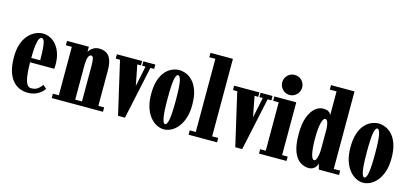

<svg xmlns="http://www.w3.org/2000/svg" viewBox="-64 -1220 3643 1699"><g transform="rotate(15 1758.0 -371.0)"><path d="M226.5 10Q185.5 10 149.5 -5.5Q113.5 -21 86.2 -53.8Q59 -86.5 43.5 -138.5Q28 -190.5 28 -263.5Q28 -337.5 46.8 -388.8Q65.5 -440 95.5 -471.5Q125.5 -503 159.2 -517.2Q193 -531.5 223 -531.5Q259 -531.5 291.2 -515.5Q323.5 -499.5 348.2 -469.2Q373 -439 387.2 -395.5Q401.5 -352 401.5 -296.5Q401.5 -286.5 401.2 -276.5Q401 -266.5 400 -256H171V-296H260Q260 -377 255.2 -418.8Q250.5 -460.5 242.2 -475.5Q234 -490.5 223 -490.5Q211.5 -490.5 201.2 -474.8Q191 -459 184.5 -413.5Q178 -368 178 -278Q178 -210 182 -163.5Q186 -117 194.5 -89Q203 -61 215.8 -48.8Q228.5 -36.5 246.5 -36.5Q285 -36.5 308.5 -55.2Q332 -74 342.5 -93.5L375.5 -67Q362.5 -39.5 321.8 -14.8Q281 10 226.5 10Z M445 0V-40H499.5V-483.5H445V-523.5H645V-475.5Q646 -479.5 656.5 -493.2Q667 -507 687.8 -519.2Q708.5 -531.5 739.5 -531.5Q775 -531.5 802.5 -516.8Q830 -502 845.8 -464.8Q861.5 -427.5 861.5 -359V-40H914.5V0H679.5V-40H711.5V-360.5Q711.5 -407.5 706 -430.8Q700.5 -454 686 -454Q678 -454 671.8 -448.8Q665.5 -443.5 660.8 -432.8Q656 -422 653.2 -406Q650.5 -390 649.5 -368.5V-40H679.5V0Z M1052.5 0 941 -483.5H902V-523.5H1133V-483.5H1099.5L1136 -296L1175 -483.5H1144V-523.5H1254V-483.5H1219.5L1116 0Z M1473 11Q1441.5 11 1408.5 -5.2Q1375.5 -21.5 1347.5 -55.2Q1319.5 -89 1302.5 -140.8Q1285.5 -192.5 1285.5 -263.5Q1285.5 -340.5 1303.2 -392.2Q1321 -444 1349.2 -474.5Q1377.5 -505 1410.2 -518.2Q1443 -531.5 1473 -531.5Q1503 -531.5 1536 -518.2Q1569 -505 1597.5 -474.5Q1626 -444 1644 -392.2Q1662 -340.5 1662 -263.5Q1662 -192.5 1644.8 -140.8Q1627.5 -89 1599.5 -55.2Q1571.5 -21.5 1538.2 -5.2Q1505 11 1473 11ZM1473 -36.5Q1492 -36.5 1501.5 -88.8Q1511 -141 1511 -263.5Q1511 -386.5 1501.5 -435.8Q1492 -485 1473 -485Q1455.5 -485 1446 -435.8Q1436.5 -386.5 1436.5 -263.5Q1436.5 -141 1446 -88.8Q1455.5 -36.5 1473 -36.5Z M1698.5 0V-40H1754V-710H1698.5V-750H1904V-40H1959.5V0Z M2126.5 0 2015 -483.5H1976V-523.5H2207V-483.5H2173.5L2210 -296L2249 -483.5H2218V-523.5H2328V-483.5H2293.5L2190 0Z M2344 0V-40H2395V-483.5H2344V-523.5H2545V-40H2596V0ZM2470.5 -571Q2432.5 -571 2405.8 -598Q2379 -625 2379 -663.5Q2379 -701 2405.8 -727.8Q2432.5 -754.5 2470.5 -754.5Q2508 -754.5 2534.8 -727.8Q2561.5 -701 2561.5 -663.5Q2561.5 -625 2534.8 -598Q2508 -571 2470.5 -571Z M2800 10Q2760.5 10 2723.2 -13.5Q2686 -37 2662 -95.5Q2638 -154 2638 -259Q2638 -354 2660.8 -414.2Q2683.5 -474.5 2718.5 -503Q2753.5 -531.5 2790 -531.5Q2820 -531.5 2835.8 -523Q2851.5 -514.5 2857.5 -504.5Q2863.5 -494.5 2864.5 -490.5V-709H2802.5V-750H3018V-40H3077V0H2892.5L2876.5 -54Q2876 -40.5 2866.8 -25.5Q2857.5 -10.5 2840.8 -0.2Q2824 10 2800 10ZM2830 -70Q2841 -70 2848.5 -85.8Q2856 -101.5 2860.2 -127Q2864.5 -152.5 2864.5 -181V-364Q2863.5 -390 2859.5 -409Q2855.5 -428 2848.5 -438.2Q2841.5 -448.5 2831 -448.5Q2822 -448.5 2814 -435.8Q2806 -423 2800.2 -398.8Q2794.5 -374.5 2791.2 -339Q2788 -303.5 2788 -257.5Q2788 -215 2790.8 -180.2Q2793.5 -145.5 2798.8 -121Q2804 -96.5 2811.8 -83.2Q2819.5 -70 2830 -70Z M3298.5 11Q3267 11 3234 -5.2Q3201 -21.5 3173 -55.2Q3145 -89 3128 -140.8Q3111 -192.5 3111 -263.5Q3111 -340.5 3128.8 -392.2Q3146.5 -444 3174.8 -474.5Q3203 -505 3235.8 -518.2Q3268.5 -531.5 3298.5 -531.5Q3328.5 -531.5 3361.5 -518.2Q3394.5 -505 3423 -474.5Q3451.5 -444 3469.5 -392.2Q3487.5 -340.5 3487.5 -263.5Q3487.5 -192.5 3470.2 -140.8Q3453 -89 3425 -55.2Q3397 -21.5 3363.8 -5.2Q3330.5 11 3298.5 11ZM3298.5 -36.5Q3317.5 -36.5 3327 -88.8Q3336.5 -141 3336.5 -263.5Q3336.5 -386.5 3327 -435.8Q3317.5 -485 3298.5 -485Q3281 -485 3271.5 -435.8Q3262 -386.5 3262 -263.5Q3262 -141 3271.5 -88.8Q3281 -36.5 3298.5 -36.5Z"/></g></svg>

Font: Imbue Thin 10pt Black
Style: Regular
Weight: 900
Version: Version 1.102